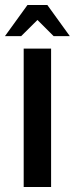

<svg xmlns="http://www.w3.org/2000/svg" viewBox="-55 -750 300 770"><path d="M55.2 -730H134.8L225.1 -605H160.2L95.2 -669.9L29.8 -605H-35.2ZM40 0V-555.2H149.9V0Z"/></svg>

Font: Horta
Style: Regular
Weight: 600
Width: 3
Version: Version 0.11